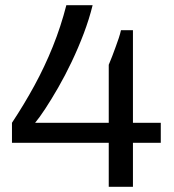

<svg xmlns="http://www.w3.org/2000/svg" viewBox="-20 -718 667 738"><path d="M398 0V-169H26V-246Q73 -317 112.5 -389.5Q152 -462 183 -539Q214 -616 235 -698H336Q323 -645 302 -589.5Q281 -534 255.5 -480.5Q230 -427 203.5 -381Q177 -335 154 -300Q131 -265 115 -246H398V-469Q405 -485 411.5 -502.5Q418 -520 424.5 -537.5Q431 -555 436.5 -571.5Q442 -588 445 -602H491V-246H598V-169H491V0Z"/></svg>

Font: Archivo SemiExpanded
Style: Regular
Weight: 400
Width: 6
Designer: Hector Gatti
Foundry: Omnibus-Type
Version: Version 2.001